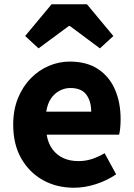

<svg xmlns="http://www.w3.org/2000/svg" viewBox="-20 -867 628 901"><path d="M327 14Q246 14 182 -21.5Q118 -57 80 -123Q42 -189 42 -282Q42 -351 64 -405.5Q86 -460 124 -499Q162 -538 209.5 -558Q257 -578 307 -578Q387 -578 440 -543Q493 -508 519.5 -447Q546 -386 546 -308Q546 -285 544 -265.5Q542 -246 539 -235H199Q206 -193 227 -165.5Q248 -138 278.5 -124.5Q309 -111 348 -111Q381 -111 410.5 -120.5Q440 -130 471 -148L525 -49Q483 -20 430.5 -3Q378 14 327 14ZM197 -343H408Q408 -392 385 -423Q362 -454 310 -454Q284 -454 260 -441.5Q236 -429 219.5 -405Q203 -381 197 -343ZM98 -698 222 -847H388L512 -698L449 -640L308 -745H303L161 -640Z"/></svg>

Font: Noto Sans JP Thin ExtraBold
Style: Regular
Weight: 800
Version: Version 2.004-H2;hotconv 1.0.118;makeotfexe 2.5.65603